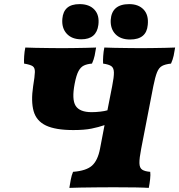

<svg xmlns="http://www.w3.org/2000/svg" viewBox="-20 -910 871 933"><path d="M317 3Q320 -16 324 -37.5Q328 -59 335 -75Q399 -80 427 -105Q455 -130 466 -187L488 -302Q459 -292 424.5 -285Q390 -278 336 -278Q250 -278 203.5 -300Q157 -322 143.5 -369.5Q130 -417 141 -491Q149 -539 149.5 -560Q150 -581 138.5 -588.5Q127 -596 97 -601Q96 -616 97.5 -638Q99 -660 103 -679Q120 -678 153 -677.5Q186 -677 222 -676.5Q258 -676 282 -676Q306 -676 337 -676.5Q368 -677 398 -677.5Q428 -678 447 -679Q444 -659 440 -640Q436 -621 427 -601Q403 -599 387.5 -591.5Q372 -584 361.5 -564.5Q351 -545 343 -504Q328 -427 347.5 -396Q367 -365 425 -365Q445 -365 467 -367.5Q489 -370 502 -374L525 -491Q534 -536 533.5 -558Q533 -580 521 -588.5Q509 -597 481 -601Q480 -616 481.5 -638Q483 -660 487 -679Q504 -678 537 -677.5Q570 -677 606 -676.5Q642 -676 666 -676Q690 -676 721 -676.5Q752 -677 782 -677.5Q812 -678 831 -679Q828 -659 824 -640Q820 -621 811 -601Q783 -598 767.5 -589.5Q752 -581 743 -558.5Q734 -536 725 -491L666 -187Q657 -141 657.5 -117.5Q658 -94 671 -85.5Q684 -77 710 -75Q712 -62 709.5 -39.5Q707 -17 703 3Q658 0 532 0Q489 0 446.5 0.5Q404 1 370 1.5Q336 2 317 3ZM375 -719Q329 -719 304 -746.5Q279 -774 283 -819Q286 -854 306.5 -872Q327 -890 367 -890Q414 -890 439 -863Q464 -836 458 -789Q449 -719 375 -719ZM612 -718Q566 -718 541 -744Q516 -770 518 -813Q523 -890 608 -890Q653 -890 678 -863.5Q703 -837 698 -789Q692 -718 612 -718Z"/></svg>

Font: Vollkorn Black
Style: Italic
Weight: 900
Italic angle: -11°
Designer: Friedrich Althausen
Foundry: Friedrich Althausen
Version: Version 5.000; ttfautohint (v1.8.3)